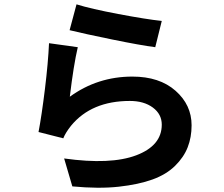

<svg xmlns="http://www.w3.org/2000/svg" viewBox="-20 -822 1040 893"><path d="M303.7 -681.6 335.9 -801.8Q401.4 -781.2 530.3 -756.8Q659.2 -732.4 732.4 -724.6L702.1 -602.5Q633.8 -611.3 502.4 -638.2Q371.1 -665 303.7 -681.6ZM208 -621.1 341.8 -602.5Q322.3 -519.5 304.7 -372.1Q433.6 -465.8 595.7 -465.8Q721.7 -465.8 796.4 -399.9Q871.1 -334 871.1 -239.3Q871.1 -183.6 853 -137.2Q835 -90.8 794.4 -50.8Q753.9 -10.7 689.5 12.7Q625 36.1 532.2 46.4Q439.5 56.6 316.4 44.9L278.3 -85Q494.1 -54.7 613.3 -99.6Q732.4 -144.5 732.4 -242.2Q732.4 -291 690.9 -321.8Q649.4 -352.5 584 -352.5Q405.3 -352.5 310.5 -237.3Q284.2 -204.1 274.4 -178.7L159.2 -208Q173.8 -284.2 189 -408.2Q204.1 -532.2 208 -621.1Z"/></svg>

Font: Gen Shin Gothic Bold
Style: Bold
Weight: 700
Designer: [Source Han Sans]
Ryoko NISHIZUKA  (kana & ideographs); Paul D. Hunt (Latin, Greek & Cyrillic); Wenlong ZHANG  (bopomofo
Version: Version 1.002.20150607